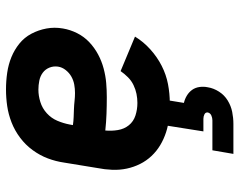

<svg xmlns="http://www.w3.org/2000/svg" viewBox="-99 -479 798 640"><g transform="rotate(-90 300.0 -159.0)"><path d="M277 8Q252 8 227 5.5Q202 3 179 -4.5Q156 -12 136 -24Q116 -36 100 -53Q84 -70 73.5 -91Q63 -112 58 -135.5Q53 -159 54 -184Q55 -209 60 -234L78 -344Q82 -372 92 -398.5Q102 -425 119.5 -449Q137 -473 161 -491Q185 -509 212 -519.5Q239 -530 266.5 -534Q294 -538 322 -538Q350 -538 377.5 -534Q405 -530 429.5 -520Q454 -510 474.5 -493.5Q495 -477 507.5 -453.5Q520 -430 525 -403Q530 -376 525 -348Q521 -324 509.5 -301Q498 -278 479.5 -260.5Q461 -243 438.5 -231Q416 -219 391.5 -212.5Q367 -206 343.5 -204Q320 -202 296 -202Q268 -202 240.5 -203Q213 -204 185 -207Q183 -186 186.5 -165Q190 -144 202.5 -128.5Q215 -113 235 -106.5Q255 -100 277 -100Q292 -100 307 -103Q322 -106 336.5 -113Q351 -120 362.5 -131.5Q374 -143 383 -156L498 -108Q481 -80 455.5 -57Q430 -34 400.5 -19Q371 -4 339.5 2Q308 8 277 8ZM310 -308Q324 -308 338 -310.5Q352 -313 364.5 -320Q377 -327 386.5 -339Q396 -351 398 -365Q400 -380 394.5 -393.5Q389 -407 377.5 -415.5Q366 -424 351 -427Q336 -430 321 -430Q301 -430 280 -423.5Q259 -417 242.5 -402Q226 -387 217.5 -367Q209 -347 205 -326L203 -315Q216 -313 229.5 -312.5Q243 -312 256.5 -311.5Q270 -311 283.5 -309.5Q297 -308 310 -308ZM107 220 119 150H219Q227 150 235 146.5Q243 143 245 135Q246 127 239 123.5Q232 120 224 120H182L201 0H286L277 55Q290 58 301.5 65Q313 72 320.5 82.5Q328 93 330 107Q332 121 329 135Q326 154 314.5 172Q303 190 285 201Q267 212 247 216Q227 220 207 220Z"/></g></svg>

Font: Iosevka Slab XBdEx
Style: Italic
Weight: 800
Width: 7
Italic angle: -9°
Monospace: yes
Designer: Belleve Invis
Foundry: Belleve Invis
Version: Version 11.1.1; ttfautohint (v1.8.3)